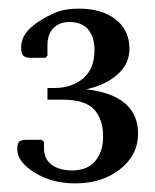

<svg xmlns="http://www.w3.org/2000/svg" viewBox="-20 -920 360 445"><path d="M154 -495Q98 -495 57 -522Q40 -533 30 -546Q20 -559 20 -574Q20 -589 25.5 -592.5Q31 -596 42 -596H77L82 -591V-577Q82 -551 100 -538Q118 -525 147 -525Q183 -525 201 -547Q219 -569 219 -603Q219 -644 198 -666.5Q177 -689 124 -689H90V-716H105Q147 -716 173 -738.5Q199 -761 199 -804Q199 -834 184.5 -851.5Q170 -869 141 -869Q118 -869 104 -855Q90 -841 90 -815V-791L85 -786H50Q40 -786 34.5 -790.5Q29 -795 29 -811Q29 -843 68 -869Q91 -884 111.5 -892Q132 -900 163 -900Q216 -900 248 -875Q280 -850 280 -807Q280 -772 252.5 -747.5Q225 -723 180 -713Q300 -699 300 -610Q300 -561 258.5 -528Q217 -495 154 -495Z"/></svg>

Font: Spectral SC
Style: Regular
Weight: 400
Designer: Jean-Baptiste Levee
Foundry: Production Type
Version: Version 2.001